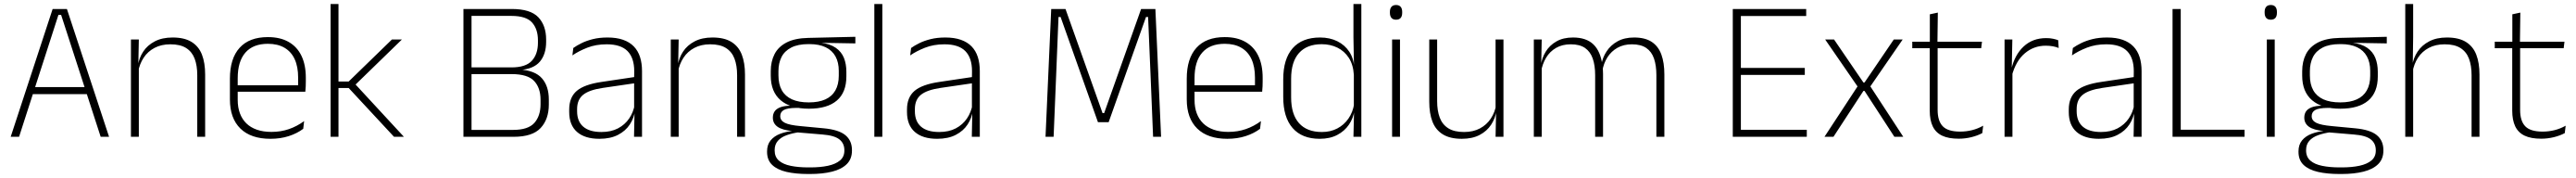

<svg xmlns="http://www.w3.org/2000/svg" viewBox="-20 -684 12895 890"><path d="M33.5 0 243.5 -639H315L526 0H484L286 -609.5H272.5L75.5 0ZM133 -213.5V-248.5H426V-213.5Z M967.5 0V-308Q967.5 -356 954.5 -390.5Q941.5 -425 912 -443.8Q882.5 -462.5 833 -462.5Q787.5 -462.5 753.5 -444.5Q719.5 -426.5 699 -395.2Q678.5 -364 671.5 -324L660.5 -356H670.5Q676 -394 697 -426Q718 -458 755 -477.2Q792 -496.5 844 -496.5Q903.5 -496.5 939.2 -474.2Q975 -452 991 -410.8Q1007 -369.5 1007 -311.5V0ZM635.5 0V-486.5H675L672.5 -362.5L675 -361V0Z M1334 10Q1236 10 1183.5 -41.2Q1131 -92.5 1131 -187V-290.5Q1131 -391.5 1179.5 -445Q1228 -498.5 1321 -498.5Q1383 -498.5 1425.2 -474.2Q1467.5 -450 1489.2 -404.8Q1511 -359.5 1511 -295.5V-278Q1511 -265.5 1510.5 -252.8Q1510 -240 1508.5 -225.5H1472Q1472.5 -245.5 1472.5 -263.2Q1472.5 -281 1472.5 -296Q1472.5 -350.5 1455.2 -388Q1438 -425.5 1404.2 -445.2Q1370.5 -465 1321 -465Q1247 -465 1208.5 -421Q1170 -377 1170 -293V-245V-239V-184.5Q1170 -147 1181 -117.5Q1192 -88 1213.2 -67.2Q1234.5 -46.5 1266 -35.5Q1297.5 -24.5 1339 -24.5Q1386 -24.5 1426.5 -38.5Q1467 -52.5 1502.5 -78.5L1498 -40Q1467.5 -17 1425.8 -3.5Q1384 10 1334 10ZM1151 -225.5V-257.5H1498.5V-225.5Z M1952.5 0 1725.5 -244H1667.5V-276.5H1725.5L1942 -486.5H1992L1753 -254.5V-269L2002 0ZM1635 0V-664H1674.5V0Z M2325 0V-34.5H2548.5Q2623.5 -34.5 2654.8 -69.2Q2686 -104 2686 -163V-185.5Q2686 -245 2653.8 -279.2Q2621.5 -313.5 2541 -313.5H2327V-347H2540.5Q2612 -347 2642.5 -380.2Q2673 -413.5 2673 -470.5V-482Q2673 -538.5 2643.5 -571.5Q2614 -604.5 2540 -604.5H2324.5V-639H2542.5Q2635.5 -639 2674.8 -597.8Q2714 -556.5 2714 -486V-475Q2714 -413 2682.8 -376Q2651.5 -339 2583 -334L2581 -336.5Q2659 -331.5 2693.2 -292.2Q2727.5 -253 2727.5 -186V-161.5Q2727.5 -88 2686.5 -44Q2645.5 0 2551 0ZM2300 0V-639H2340.5V0Z M3154 0 3156.5 -125 3154.5 -131.5V-290L3155 -328Q3155 -394.5 3121.5 -428.5Q3088 -462.5 3017 -462.5Q2963 -462.5 2919.8 -445.5Q2876.5 -428.5 2845.5 -407L2850 -444Q2866.5 -456 2891.2 -468.2Q2916 -480.5 2948.5 -488.5Q2981 -496.5 3021.5 -496.5Q3066.5 -496.5 3099.2 -485Q3132 -473.5 3153 -451.8Q3174 -430 3184 -399Q3194 -368 3194 -328.5V0ZM2980.5 10Q2908 10 2868.8 -24.2Q2829.5 -58.5 2829.5 -124V-136.5Q2829.5 -197.5 2867.5 -229.8Q2905.5 -262 2992.5 -274.5L3164 -300L3166 -269L2998 -244.5Q2929.5 -234.5 2899.2 -210Q2869 -185.5 2869 -138.5V-128Q2869 -77 2900 -50.5Q2931 -24 2990.5 -24Q3039 -24 3073.8 -42.2Q3108.5 -60.5 3129.8 -91.8Q3151 -123 3157.5 -162L3168 -131H3159Q3154 -94 3133 -61.8Q3112 -29.5 3074 -9.8Q3036 10 2980.5 10Z M3670 0V-308Q3670 -356 3657 -390.5Q3644 -425 3614.5 -443.8Q3585 -462.5 3535.5 -462.5Q3490 -462.5 3456 -444.5Q3422 -426.5 3401.5 -395.2Q3381 -364 3374 -324L3363 -356H3373Q3378.5 -394 3399.5 -426Q3420.5 -458 3457.5 -477.2Q3494.5 -496.5 3546.5 -496.5Q3606 -496.5 3641.8 -474.2Q3677.5 -452 3693.5 -410.8Q3709.5 -369.5 3709.5 -311.5V0ZM3338 0V-486.5H3377.5L3375 -362.5L3377.5 -361V0Z M4029.5 -140.5Q3937.5 -140.5 3888 -182.8Q3838.5 -225 3838.5 -306V-328Q3838.5 -376.5 3857.5 -413.5Q3876.5 -450.5 3918 -471.8Q3959.5 -493 4026 -494.5L4262 -500V-467L4088.5 -470V-470.5Q4136 -464.5 4164.2 -444.8Q4192.5 -425 4204.8 -394.5Q4217 -364 4217 -325V-302Q4217 -222 4169.2 -181.2Q4121.5 -140.5 4029.5 -140.5ZM4026.5 153H4036Q4087 153 4125.2 144.8Q4163.5 136.5 4185.2 118.2Q4207 100 4207 69V67Q4207 32.5 4181.8 12.8Q4156.5 -7 4097 -11.5L3966 -22.5L3984.5 -23.5Q3947 -18.5 3918.5 -8.2Q3890 2 3874 20.2Q3858 38.5 3858 66.5V68Q3858 100.5 3879.2 119Q3900.5 137.5 3938.5 145.2Q3976.5 153 4026.5 153ZM4025 186Q3963.5 186 3917.5 175.5Q3871.5 165 3845.8 140.8Q3820 116.5 3820 75V73Q3820 39.5 3837.8 18Q3855.5 -3.5 3885 -14.8Q3914.5 -26 3949.5 -29.5L3948.5 -28.5Q3896 -33.5 3872.5 -50.2Q3849 -67 3849 -95.5V-96Q3849 -114 3857.8 -127Q3866.5 -140 3886 -147.5Q3905.5 -155 3936.5 -155.5V-163L4004.5 -144L3966 -144.5Q3921 -144 3903.5 -133.8Q3886 -123.5 3886 -103.5V-103Q3886 -81.5 3908.8 -70Q3931.5 -58.5 3987.5 -53.5L4104 -42.5Q4179 -35.5 4212 -8.2Q4245 19 4245 66.5V69Q4245 111 4218.8 136.8Q4192.5 162.5 4145.5 174.2Q4098.5 186 4035.5 186ZM4029 -172Q4078.5 -172 4111.8 -187Q4145 -202 4162 -232Q4179 -262 4179 -305.5V-329.5Q4179 -372 4162.5 -402Q4146 -432 4113.2 -447.8Q4080.5 -463.5 4032 -463.5H4028Q3974.5 -463.5 3941 -446.2Q3907.5 -429 3892.2 -398.5Q3877 -368 3877 -328.5V-307Q3877 -262.5 3894 -232.5Q3911 -202.5 3944.8 -187.2Q3978.5 -172 4029 -172Z M4357 0V-664H4397V0Z M4845 0 4847.5 -125 4845.5 -131.5V-290L4846 -328Q4846 -394.5 4812.5 -428.5Q4779 -462.5 4708 -462.5Q4654 -462.5 4610.8 -445.5Q4567.5 -428.5 4536.5 -407L4541 -444Q4557.5 -456 4582.2 -468.2Q4607 -480.5 4639.5 -488.5Q4672 -496.5 4712.5 -496.5Q4757.5 -496.5 4790.2 -485Q4823 -473.5 4844 -451.8Q4865 -430 4875 -399Q4885 -368 4885 -328.5V0ZM4671.5 10Q4599 10 4559.8 -24.2Q4520.5 -58.5 4520.5 -124V-136.5Q4520.5 -197.5 4558.5 -229.8Q4596.5 -262 4683.5 -274.5L4855 -300L4857 -269L4689 -244.5Q4620.5 -234.5 4590.2 -210Q4560 -185.5 4560 -138.5V-128Q4560 -77 4591 -50.5Q4622 -24 4681.5 -24Q4730 -24 4764.8 -42.2Q4799.5 -60.5 4820.8 -91.8Q4842 -123 4848.5 -162L4859 -131H4850Q4845 -94 4824 -61.8Q4803 -29.5 4765 -9.8Q4727 10 4671.5 10Z M5214 0 5242.5 -639H5314L5499.5 -118.5H5507.5L5692.5 -639H5764L5792.5 0H5752.5L5740 -303.5L5727.5 -599H5717L5530 -73H5476.5L5289.5 -599H5279L5267 -303L5254.5 0Z M6124 10Q6026 10 5973.5 -41.2Q5921 -92.5 5921 -187V-290.5Q5921 -391.5 5969.5 -445Q6018 -498.5 6111 -498.5Q6173 -498.5 6215.2 -474.2Q6257.5 -450 6279.2 -404.8Q6301 -359.5 6301 -295.5V-278Q6301 -265.5 6300.5 -252.8Q6300 -240 6298.5 -225.5H6262Q6262.5 -245.5 6262.5 -263.2Q6262.5 -281 6262.5 -296Q6262.5 -350.5 6245.2 -388Q6228 -425.5 6194.2 -445.2Q6160.5 -465 6111 -465Q6037 -465 5998.5 -421Q5960 -377 5960 -293V-245V-239V-184.5Q5960 -147 5971 -117.5Q5982 -88 6003.2 -67.2Q6024.5 -46.5 6056 -35.5Q6087.5 -24.5 6129 -24.5Q6176 -24.5 6216.5 -38.5Q6257 -52.5 6292.5 -78.5L6288 -40Q6257.5 -17 6215.8 -3.5Q6174 10 6124 10ZM5941 -225.5V-257.5H6288.5V-225.5Z M6586.5 10Q6498 10 6451 -43.8Q6404 -97.5 6404 -199V-287.5Q6404 -389 6451.2 -442.8Q6498.5 -496.5 6588.5 -496.5Q6637 -496.5 6674.8 -477.8Q6712.5 -459 6734.8 -425.2Q6757 -391.5 6759.5 -345.5H6772.5L6757.5 -309.5Q6754.5 -360.5 6732.5 -394.5Q6710.5 -428.5 6675.2 -445.8Q6640 -463 6596.5 -463Q6522.5 -463 6483 -419Q6443.5 -375 6443.5 -290V-197.5Q6443.5 -112.5 6483 -68.2Q6522.5 -24 6597.5 -24Q6641 -24 6674.8 -41.8Q6708.5 -59.5 6730.5 -91.2Q6752.5 -123 6759 -164.5L6772 -132.5H6760.5Q6755 -93 6733 -60.8Q6711 -28.5 6674.2 -9.2Q6637.5 10 6586.5 10ZM6755.5 0 6758.5 -126.5 6757.5 -140V-347L6758 -359L6755.5 -497.5V-664H6795V0Z M6949 0V-486.5H6988.5V0ZM6969 -585.5Q6953.5 -585.5 6945.8 -594.5Q6938 -603.5 6938 -620.5V-624.5Q6938 -641 6945.8 -650Q6953.5 -659 6969 -659Q6984 -659 6991.8 -650Q6999.5 -641 6999.5 -624.5V-620.5Q6999.5 -603 6991.8 -594.2Q6984 -585.5 6969 -585.5Z M7174.5 -486.5V-178.5Q7174.5 -130.5 7187.5 -96Q7200.5 -61.5 7230 -42.8Q7259.5 -24 7309 -24Q7355 -24 7388.8 -42Q7422.5 -60 7443.2 -91.2Q7464 -122.5 7470.5 -162.5L7481.5 -130.5H7471.5Q7466 -93 7445 -60.8Q7424 -28.5 7387.2 -9.2Q7350.5 10 7298 10Q7239 10 7203 -12.2Q7167 -34.5 7151 -75.8Q7135 -117 7135 -175V-486.5ZM7506.5 -486.5V0H7467L7469.5 -123.5L7467 -125.5V-486.5Z M8272 0V-308.5Q8272 -356.5 8260.2 -391Q8248.5 -425.5 8221.5 -444Q8194.5 -462.5 8149.5 -462.5Q8108 -462.5 8077 -445Q8046 -427.5 8026.8 -397.2Q8007.5 -367 8001.5 -328.5L7990 -361.5H7997Q8002.5 -396.5 8023 -427.5Q8043.5 -458.5 8077.8 -477.5Q8112 -496.5 8160.5 -496.5Q8215.5 -496.5 8248.8 -474.5Q8282 -452.5 8297 -411.2Q8312 -370 8312 -312V0ZM7658.5 0V-486.5H7698L7695.5 -362L7698 -360.5V0ZM7965.5 0V-308Q7965.5 -356.5 7953.5 -391Q7941.5 -425.5 7915 -444Q7888.5 -462.5 7843.5 -462.5Q7801 -462.5 7769.8 -444.5Q7738.5 -426.5 7719.8 -395.2Q7701 -364 7694.5 -324L7682.5 -356H7693.5Q7698.5 -394 7718.2 -426Q7738 -458 7772 -477.2Q7806 -496.5 7854.5 -496.5Q7921 -496.5 7956.8 -462Q7992.5 -427.5 8001.5 -359.5Q8003.5 -348.5 8004.2 -337.5Q8005 -326.5 8005 -315V0Z M8654.5 0V-639H8695V0ZM8667 0V-35H9025V0ZM8677 -309.5V-344.5H9015V-309.5ZM8666 -604V-639H9022V-604Z M9113.5 0 9283 -258V-246L9117 -486.5H9161.5L9308.5 -271.5H9314L9460.5 -486.5H9505L9339 -246V-258.5L9508 0H9463.5L9314 -229.5H9308.5L9158.5 0Z M9785.5 9.5Q9734 9.5 9702.2 -5.8Q9670.5 -21 9655.5 -52.2Q9640.5 -83.5 9640.5 -130.5V-459H9680V-134.5Q9680 -79 9705.8 -52.5Q9731.5 -26 9792.5 -26Q9823 -26 9852.2 -33.2Q9881.5 -40.5 9908 -55.5L9903.5 -18.5Q9880.5 -6 9849.2 1.8Q9818 9.5 9785.5 9.5ZM9553 -443V-475.5H9902L9898 -443ZM9641 -469.5V-612.5L9681 -621L9679 -469.5Z M10051.5 -305 10038.5 -334 10049 -337.5Q10065.5 -409.5 10110.5 -451.5Q10155.5 -493.5 10223.5 -493.5Q10243 -493.5 10258 -490.2Q10273 -487 10283.5 -483L10286 -444Q10273.5 -449.5 10257 -452.5Q10240.5 -455.5 10221 -455.5Q10161.5 -455.5 10116.5 -417.5Q10071.5 -379.5 10051.5 -305ZM10015 0V-486.5H10054L10051 -338L10054.5 -334.5V0Z M10661 0 10663.5 -125 10661.5 -131.5V-290L10662 -328Q10662 -394.5 10628.5 -428.5Q10595 -462.5 10524 -462.5Q10470 -462.5 10426.8 -445.5Q10383.5 -428.5 10352.5 -407L10357 -444Q10373.5 -456 10398.2 -468.2Q10423 -480.5 10455.5 -488.5Q10488 -496.5 10528.5 -496.5Q10573.5 -496.5 10606.2 -485Q10639 -473.5 10660 -451.8Q10681 -430 10691 -399Q10701 -368 10701 -328.5V0ZM10487.5 10Q10415 10 10375.8 -24.2Q10336.5 -58.5 10336.5 -124V-136.5Q10336.5 -197.5 10374.5 -229.8Q10412.5 -262 10499.5 -274.5L10671 -300L10673 -269L10505 -244.5Q10436.5 -234.5 10406.2 -210Q10376 -185.5 10376 -138.5V-128Q10376 -77 10407 -50.5Q10438 -24 10497.5 -24Q10546 -24 10580.8 -42.2Q10615.5 -60.5 10636.8 -91.8Q10658 -123 10664.5 -162L10675 -131H10666Q10661 -94 10640 -61.8Q10619 -29.5 10581 -9.8Q10543 10 10487.5 10Z M10897 0H10856V-639H10897ZM10875 -35.5H11216.5V0H10875Z M11328 0V-486.5H11367.5V0ZM11348 -585.5Q11332.5 -585.5 11324.8 -594.5Q11317 -603.5 11317 -620.5V-624.5Q11317 -641 11324.8 -650Q11332.5 -659 11348 -659Q11363 -659 11370.8 -650Q11378.5 -641 11378.5 -624.5V-620.5Q11378.5 -603 11370.8 -594.2Q11363 -585.5 11348 -585.5Z M11696 -140.5Q11604 -140.5 11554.5 -182.8Q11505 -225 11505 -306V-328Q11505 -376.5 11524 -413.5Q11543 -450.5 11584.5 -471.8Q11626 -493 11692.5 -494.5L11928.5 -500V-467L11755 -470V-470.5Q11802.5 -464.5 11830.8 -444.8Q11859 -425 11871.2 -394.5Q11883.5 -364 11883.5 -325V-302Q11883.5 -222 11835.8 -181.2Q11788 -140.5 11696 -140.5ZM11693 153H11702.5Q11753.5 153 11791.8 144.8Q11830 136.5 11851.8 118.2Q11873.5 100 11873.5 69V67Q11873.5 32.5 11848.2 12.8Q11823 -7 11763.5 -11.5L11632.5 -22.5L11651 -23.5Q11613.5 -18.5 11585 -8.2Q11556.5 2 11540.5 20.2Q11524.5 38.5 11524.5 66.5V68Q11524.5 100.5 11545.8 119Q11567 137.5 11605 145.2Q11643 153 11693 153ZM11691.5 186Q11630 186 11584 175.5Q11538 165 11512.2 140.8Q11486.5 116.5 11486.5 75V73Q11486.5 39.5 11504.2 18Q11522 -3.5 11551.5 -14.8Q11581 -26 11616 -29.5L11615 -28.5Q11562.5 -33.5 11539 -50.2Q11515.5 -67 11515.5 -95.5V-96Q11515.5 -114 11524.2 -127Q11533 -140 11552.5 -147.5Q11572 -155 11603 -155.5V-163L11671 -144L11632.5 -144.5Q11587.5 -144 11570 -133.8Q11552.5 -123.5 11552.5 -103.5V-103Q11552.5 -81.5 11575.2 -70Q11598 -58.5 11654 -53.5L11770.5 -42.5Q11845.5 -35.5 11878.5 -8.2Q11911.5 19 11911.5 66.5V69Q11911.5 111 11885.2 136.8Q11859 162.5 11812 174.2Q11765 186 11702 186ZM11695.5 -172Q11745 -172 11778.2 -187Q11811.5 -202 11828.5 -232Q11845.5 -262 11845.5 -305.5V-329.5Q11845.5 -372 11829 -402Q11812.5 -432 11779.8 -447.8Q11747 -463.5 11698.5 -463.5H11694.5Q11641 -463.5 11607.5 -446.2Q11574 -429 11558.8 -398.5Q11543.5 -368 11543.5 -328.5V-307Q11543.5 -262.5 11560.5 -232.5Q11577.5 -202.5 11611.2 -187.2Q11645 -172 11695.5 -172Z M12353 0V-308Q12353 -356 12340 -390.5Q12327 -425 12297.5 -443.8Q12268 -462.5 12218.5 -462.5Q12172.5 -462.5 12138.8 -444.5Q12105 -426.5 12084.8 -395.5Q12064.5 -364.5 12057.5 -324L12044 -356H12056Q12061.5 -394 12082.8 -426Q12104 -458 12140.8 -477.2Q12177.5 -496.5 12229.5 -496.5Q12289 -496.5 12324.8 -474.2Q12360.5 -452 12376.5 -410.8Q12392.5 -369.5 12392.5 -311.5V0ZM12021 0V-664H12060.5V-498.5L12058.5 -359L12060.5 -355V0Z M12701.5 9.5Q12650 9.5 12618.2 -5.8Q12586.5 -21 12571.5 -52.2Q12556.5 -83.5 12556.5 -130.5V-459H12596V-134.5Q12596 -79 12621.8 -52.5Q12647.5 -26 12708.5 -26Q12739 -26 12768.2 -33.2Q12797.5 -40.5 12824 -55.5L12819.5 -18.5Q12796.5 -6 12765.2 1.8Q12734 9.5 12701.5 9.5ZM12469 -443V-475.5H12818L12814 -443ZM12557 -469.5V-612.5L12597 -621L12595 -469.5Z"/></svg>

Font: Anek Bangla Medium ExtraLight
Style: Regular
Weight: 250
Version: Version 1.003